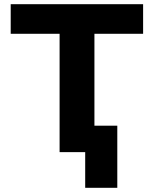

<svg xmlns="http://www.w3.org/2000/svg" viewBox="-20 -725 734 915"><path d="M386 170V0H264V-564H31V-705H662V-564H430V-126H539V170Z"/></svg>

Font: Nunito Sans 6pt ExtraBold
Style: Regular
Weight: 800
Version: Version 3.101;gftools[0.9.27]